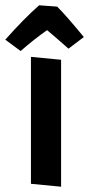

<svg xmlns="http://www.w3.org/2000/svg" viewBox="-48 -692 337 726"><path d="M69 -477 183 -466V14L69 3ZM100 -672 168 -667Q199 -637 269 -552L211 -508Q159 -554 130 -578Q80 -543 30 -499L-28 -542Q44 -623 100 -672Z"/></svg>

Font: Boogaloo
Style: Regular
Weight: 400
Designer: John Vargas Beltran
Foundry: John Vargas Beltran
Version: Version 1.002